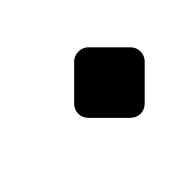

<svg xmlns="http://www.w3.org/2000/svg" viewBox="-46 -384 266 266"><g transform="rotate(-45 87.0 -251.0)"><path d="M113.3 -189.9C118.2 -189.9 123.3 -191.9 127.2 -195.8L168.5 -237.1C172.4 -241 174.3 -246.1 174.3 -251C174.3 -255.9 172.4 -261 168.5 -264.9L127.2 -306.2C123.3 -310.1 118.2 -311.8 113.3 -311.8C108.4 -311.8 103.3 -310.1 99.4 -306.2L58.1 -264.9C54.2 -261 52.2 -255.9 52.2 -251C52.2 -246.1 54.2 -241 58.1 -237.1L99.4 -195.8C103.3 -191.9 108.4 -189.9 113.3 -189.9Z"/></g></svg>

Font: RisaltypS01
Style: Medium
Weight: 500
Italic angle: -9°
Designer: gluk
Foundry: gluk
Version: Version 0.24